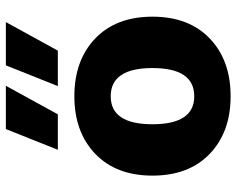

<svg xmlns="http://www.w3.org/2000/svg" viewBox="-94 -684 788 639"><g transform="rotate(-90 299.5 -364.0)"><path d="M121 -565 190 -738H334L239 -565ZM333 -565 402 -738H546L451 -565ZM299 -510Q419 -510 491.5 -440.5Q564 -371 564 -250Q564 -129 491.5 -59.5Q419 10 299 10Q180 10 107.5 -59.5Q35 -129 35 -250Q35 -371 107.5 -440.5Q180 -510 299 -510ZM299 -389Q206 -389 206 -250Q206 -111 299 -111Q393 -111 393 -250Q393 -389 299 -389Z"/></g></svg>

Font: Elaine Sans
Style: Bold
Weight: 700
Designer: Wei Huang
Foundry: Wei Huang
Version: Version 2.001;December 24, 2019;FontCreator 12.0.0.2547 64-b